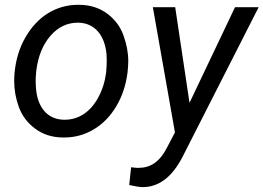

<svg xmlns="http://www.w3.org/2000/svg" viewBox="-20 -558 1088 793"><path d="M308.6 -538.1C306.2 -538.1 303.7 -538.1 301.3 -538.1C257.3 -538.1 216.3 -526.4 178.2 -503.4C140.6 -480 109.4 -446.3 84.5 -402.8C59.6 -359.4 44.9 -310.1 40 -255.4C39.1 -244.6 38.6 -233.9 38.6 -223.1C38.6 -187 44.9 -151.4 58.1 -115.2C71.3 -79.6 93.8 -49.8 125.5 -26.4C157.2 -2.9 194.8 9.3 238.8 9.8C241.2 9.8 243.7 9.8 246.1 9.8C289.6 9.8 330.1 -1.5 367.7 -23.9C405.3 -46.4 436.5 -78.6 460.9 -120.1C485.4 -161.6 500.5 -208 506.8 -259.3L507.8 -270C508.8 -281.7 509.8 -293.5 509.8 -305.2C509.8 -340.3 502.9 -376.5 489.7 -412.6C476.6 -448.7 454.1 -478.5 422.4 -502C390.6 -525.4 353 -537.6 308.6 -538.1ZM703.6 -528.3H611.3L702.6 -11.2L670.9 49.3C639.6 111.3 601.6 135.3 551.8 135.3C549.3 135.3 546.9 135.3 544.4 135.3L521.5 132.8L513.7 206.1C537.1 211.4 554.7 214.4 566.9 214.8C567.9 214.8 568.4 214.8 569.3 214.8C636.7 214.8 691.9 172.4 734.9 87.9L1048.3 -528.3H950.7L762.7 -133.3ZM129.9 -266.1C137.2 -325.7 156.7 -373.5 188.5 -410.2C219.7 -446.3 257.8 -464.4 301.8 -464.4C302.7 -464.4 304.2 -464.4 305.2 -464.4C371.1 -461.9 412.1 -413.6 419.9 -335C420.4 -327.1 420.9 -318.4 420.9 -309.1C420.9 -294.4 419.9 -277.8 418.5 -259.3C413.6 -221.2 402.8 -186.5 385.7 -155.3C352.1 -92.8 301.8 -63.5 247.6 -63.5C245.6 -63.5 244.1 -63.5 242.2 -63.5C176.3 -65.4 135.3 -114.3 128.9 -190.9C127.9 -202.1 127.4 -212.9 127.4 -223.6C127.4 -234.4 127.9 -244.6 128.9 -254.9Z"/></svg>

Font: Roboto
Style: Italic
Weight: 400
Italic angle: -12°
Designer: Google
Version: Version 2.137; 2017